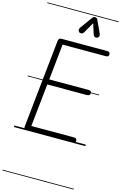

<svg xmlns="http://www.w3.org/2000/svg" viewBox="-248 -1421 1248 1977"><g transform="rotate(15 375.5 -433.0)"><path d="M132 0Q114 0 106.5 -8.8Q99 -17.5 100.5 -33L199 -969Q201 -986.5 207.5 -995.2Q214 -1004 237 -1004H716.5Q737 -1004 744 -996.2Q751 -988.5 751 -976.5Q751 -964 744 -956.5Q737 -949 716.5 -949H259L219 -567.5H635Q655.5 -567.5 662.8 -560Q670 -552.5 670 -541Q670 -529.5 661 -520.8Q652 -512 632 -512H213L165 -56.5H617Q637.5 -56.5 644.2 -49.2Q651 -42 651 -30Q651 -17 644 -8.5Q637 0 617 0ZM132 0Q114 0 106.5 -8.8Q99 -17.5 100.5 -33L199 -969Q201 -986.5 207.5 -995.2Q214 -1004 237 -1004H716.5Q737 -1004 744 -996.2Q751 -988.5 751 -976.5Q751 -964 744 -956.5Q737 -949 716.5 -949H259L219 -567.5H635Q655.5 -567.5 662.8 -560Q670 -552.5 670 -541Q670 -529.5 661 -520.8Q652 -512 632 -512H213L165 -56.5H617Q637.5 -56.5 644.2 -49.2Q651 -42 651 -30Q651 -17 644 -8.5Q637 0 617 0ZM584 -1110Q569 -1105 557.5 -1111.2Q546 -1117.5 542 -1131.5L506 -1243.5L443 -1132.5Q430.5 -1111 415.2 -1110.2Q400 -1109.5 390.5 -1117Q379.5 -1127.5 380 -1140.5Q380.5 -1153.5 388.5 -1165L481.5 -1293Q490 -1305.5 498.2 -1307Q506.5 -1308.5 514 -1308.5Q518.5 -1308.5 526 -1304Q533.5 -1299.5 537 -1291L596.5 -1162.5Q607 -1139.5 601.2 -1126.5Q595.5 -1113.5 584 -1110ZM-5 455H756V463H-5ZM-5 -16H756V0H-5ZM-5 -549H756V-541H-5ZM-5 -1329H756V-1321H-5Z"/></g></svg>

Font: Edu SA Dotted Guide
Style: Regular
Weight: 400
Designer: Tina and Corey Anderson, Eben Sorkin, Mirko Velimirovic
Foundry: Google for Education
Version: Version 2.000